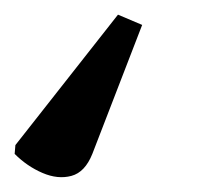

<svg xmlns="http://www.w3.org/2000/svg" viewBox="-85 -50 269 262"><path d="M76 -30 109 -16 41 160Q31 185 12.5 190Q-6 195 -27 186Q-48 177 -65 160L-64 148Z"/></svg>

Font: NotoSerif-Italic
Style: Regular
Weight: 400
Italic angle: -12°
Designer: Monotype Design Team
Foundry: Monotype Imaging Inc.
Version: Version 2.007; ttfautohint (v1.8) -l 8 -r 50 -G 200 -x 14 -D